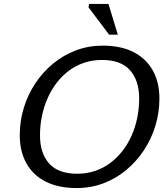

<svg xmlns="http://www.w3.org/2000/svg" viewBox="-20 -942 846 972"><path d="M182.5 -256.5Q182.5 -166.5 228.5 -114.5Q274.5 -62.5 371 -62.5Q419 -62.5 460.8 -76.5Q502.5 -90.5 537.2 -116.2Q572 -142 599.5 -177.2Q627 -212.5 646 -255Q665 -297.5 674.8 -345.5Q684.5 -393.5 684.5 -444Q684.5 -534 638.5 -586.2Q592.5 -638.5 496 -638.5Q448.5 -638.5 406.5 -624.5Q364.5 -610.5 329.8 -584.8Q295 -559 267.8 -523.8Q240.5 -488.5 221.5 -445.8Q202.5 -403 192.5 -355.2Q182.5 -307.5 182.5 -256.5ZM787 -443Q787 -371.5 766.5 -304.5Q746 -237.5 708 -180.5Q670 -123.5 618.2 -80.5Q566.5 -37.5 503 -13.8Q439.5 10 368 10Q275 10 210.8 -22.8Q146.5 -55.5 113.2 -116Q80 -176.5 80 -257.5Q80 -329 100.5 -396Q121 -463 159 -520.2Q197 -577.5 249 -620.2Q301 -663 364.5 -687Q428 -711 499 -711Q592.5 -711 656.5 -678Q720.5 -645 753.8 -585Q787 -525 787 -443ZM576.5 -766.5H532.5L428 -905L431 -922H529Z"/></svg>

Font: Newsreader 8pt
Style: Italic
Weight: 400
Italic angle: -17°
Version: Version 1.003